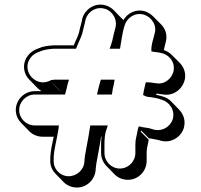

<svg xmlns="http://www.w3.org/2000/svg" viewBox="-20 -728 889 851"><path d="M169 -122H218C212 -93 205 -65 203 -33V-20C201 5 211 27 227 43L262 79C276 93 295 102 316 103C363 106 401 69 404 25L405 13L407 -3C414 -45 421 -74 428 -122H430C429 -111 428 -100 428 -89V-50C428 -27 438 -6 453 9L488 45C503 60 524 69 547 69C593 69 630 31 630 -15V-54C630 -73 637 -91 639 -109L604 -144C604 -146 604 -148 605 -150L640 -115C643 -114 645 -114 648 -114C661 -112 673 -109 684 -107C736 -88 784 -121 795 -162C804 -195 792 -224 773 -243L738 -279C720 -297 699 -302 672 -308L673 -313C680 -313 688 -311 696 -310L706 -309C754 -302 794 -339 800 -381C804 -408 793 -433 776 -450L741 -485C731 -495 719 -502 706 -506C708 -513 709 -520 711 -527L714 -539C724 -572 713 -601 693 -621L658 -656C648 -666 635 -674 622 -678C580 -690 544 -668 527 -639C525 -642 522 -644 519 -647L484 -683C474 -693 462 -700 449 -704C398 -719 356 -684 345 -647C343 -633 337 -613 333 -597C329 -571 316 -551 307 -527H216C190 -525 171 -523 149 -513L139 -509C105 -495 72 -451 93 -400C97 -390 104 -381 112 -373L147 -337C152 -332 158 -328 164 -324H134C88 -324 50 -286 50 -240C50 -217 60 -197 75 -182L110 -146C125 -131 146 -122 169 -122ZM668 -513H666V-515ZM257 -325V-324H250C252 -324 255 -325 257 -325ZM248 -324H247L212 -359H213ZM218 -19V-33C221 -75 232 -109 239 -155L241 -172H134C96 -172 65 -203 65 -240C65 -277 96 -309 134 -309H268L271 -319C275 -331 277 -345 280 -356L286 -375H224C220 -375 213 -374 207 -373L196 -368C156 -352 119 -377 107 -406C90 -448 117 -484 145 -495L155 -499C176 -508 192 -510 217 -512H317L321 -522C329 -544 343 -566 348 -594C352 -610 357 -629 360 -644C370 -675 404 -701 445 -689C477 -680 504 -642 490 -599C483 -576 480 -552 473 -532L466 -512H512L514 -525C519 -552 522 -579 529 -604L533 -617C542 -647 577 -675 618 -663C648 -654 678 -619 665 -578L662 -566C657 -548 653 -534 651 -516V-500L664 -498C668 -497 675 -497 680 -496L690 -494C725 -489 755 -458 750 -418C746 -384 712 -352 673 -359L663 -360C657 -361 648 -363 638 -363H626L621 -341C619 -332 617 -325 616 -317L614 -307L624 -302C627 -301 632 -299 633 -299C659 -296 679 -293 697 -286C728 -277 757 -243 746 -201C737 -168 697 -140 654 -156C643 -160 629 -162 614 -164H613C612 -164 611 -165 609 -165L595 -168L591 -155C590 -152 589 -147 589 -145C587 -130 580 -111 580 -89V-50C580 -12 549 19 511 19C474 19 443 -12 443 -50V-89C443 -111 445 -135 451 -152L458 -172H380L378 -159C371 -111 364 -83 357 -40L355 -24L354 -11C352 25 319 55 281 53C244 51 215 19 218 -19ZM488 -375H427L424 -365C420 -352 417 -339 414 -327L410 -309H476L480 -335C482 -344 484 -350 485 -357Z"/></svg>

Font: Blanket
Style: Poster
Weight: 900
Foundry: Cannot Into Space Fonts
Version: Version 0.9